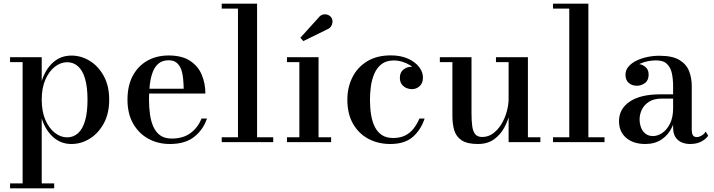

<svg xmlns="http://www.w3.org/2000/svg" viewBox="-20 -770 3868 1040"><path d="M34.5 250V223.5H102.5V-433.5H34.5V-460H206V-331Q225.5 -394 267.2 -431.5Q309 -469 367 -469Q419.5 -469 466 -440.5Q512.5 -412 542 -358.5Q571.5 -305 571.5 -230Q571.5 -155 542 -101.2Q512.5 -47.5 466 -18.8Q419.5 10 367 10Q309 10 267.2 -28Q225.5 -66 206 -128.5V223.5H273.5V250ZM343.5 -26Q378 -26 403 -48.8Q428 -71.5 441 -116.8Q454 -162 454 -230Q454 -298 441 -343Q428 -388 403 -410.5Q378 -433 343.5 -433Q309 -433 277.5 -408.8Q246 -384.5 226 -339.2Q206 -294 206 -230Q206 -166 226 -120.2Q246 -74.5 277.5 -50.2Q309 -26 343.5 -26Z M900 10Q835.5 10 783.5 -18.5Q731.5 -47 701 -100.8Q670.5 -154.5 670.5 -230Q670.5 -305.5 699 -359Q727.5 -412.5 777.8 -441Q828 -469.5 893.5 -469.5Q965.5 -469.5 1009.2 -440.8Q1053 -412 1072.8 -365Q1092.5 -318 1092.5 -263.5H738V-289.5H975Q974.5 -314.5 972.2 -341.5Q970 -368.5 962.2 -391.5Q954.5 -414.5 938.2 -429Q922 -443.5 893.5 -443.5Q861 -443.5 840.2 -427Q819.5 -410.5 808 -381.2Q796.5 -352 791.8 -314Q787 -276 787 -233Q787 -188.5 792.5 -149.8Q798 -111 811.8 -81.5Q825.5 -52 849.2 -35.8Q873 -19.5 910 -19.5Q972.5 -19.5 1012.8 -49.8Q1053 -80 1071.5 -128H1101Q1081.5 -68.5 1032.5 -29.2Q983.5 10 900 10Z M1372.5 -750V-26.5H1460V0H1181V-26.5H1269V-723.5H1181V-750Z M1705.5 -460V-26.5H1773.5V0H1534.5V-26.5H1601.5V-433.5H1534.5V-460ZM1623 -547.5 1607 -565.5 1706 -675Q1717.5 -689.5 1731.5 -691.8Q1745.5 -694 1757.8 -688.8Q1770 -683.5 1775.5 -673.5Q1782 -663.5 1781 -650.5Q1780 -637.5 1773 -627Q1766 -616.5 1753.5 -611.5Z M2094 10Q2028 10 1975.5 -18Q1923 -46 1892.2 -99.5Q1861.5 -153 1861.5 -230Q1861.5 -297 1888.8 -351.2Q1916 -405.5 1968.5 -437.8Q2021 -470 2097 -470Q2150.5 -470 2189.5 -452.5Q2228.5 -435 2249.8 -407.5Q2271 -380 2271 -350Q2271 -320 2253.2 -303.5Q2235.5 -287 2210 -287Q2196 -287 2181 -293.5Q2166 -300 2156 -313.5Q2146 -327 2146 -349Q2146 -378 2165.2 -393.2Q2184.5 -408.5 2210 -408.5Q2234 -408.5 2252 -393.8Q2270 -379 2270 -350H2244Q2244 -370.5 2232.2 -387.5Q2220.5 -404.5 2201 -416.8Q2181.5 -429 2158.5 -435.8Q2135.5 -442.5 2113 -442.5Q2072.5 -442.5 2047 -422.8Q2021.5 -403 2007.8 -371.2Q1994 -339.5 1989 -302.5Q1984 -265.5 1984 -230Q1984 -187 1990 -149.2Q1996 -111.5 2010 -83.2Q2024 -55 2048.2 -38.8Q2072.5 -22.5 2109 -22.5Q2147.5 -22.5 2174.5 -36Q2201.5 -49.5 2220.2 -73.5Q2239 -97.5 2252 -128H2280Q2260.5 -68 2216.8 -29Q2173 10 2094 10Z M2568.5 10Q2511 10 2481 -9.8Q2451 -29.5 2440.8 -63.5Q2430.5 -97.5 2430.5 -141V-433.5H2362.5V-460H2534V-157Q2534 -115 2538 -86.2Q2542 -57.5 2554.5 -42.8Q2567 -28 2592 -28Q2625 -28 2651.5 -47.8Q2678 -67.5 2696.8 -99Q2715.5 -130.5 2725.2 -166.8Q2735 -203 2735 -235.5L2751 -237Q2751 -203.5 2742 -161.2Q2733 -119 2712.2 -80Q2691.5 -41 2656.2 -15.5Q2621 10 2568.5 10ZM2735 0V-433.5H2666.5V-460H2839.5V-26.5H2907V0Z M3167 -750V-26.5H3254.5V0H2975.5V-26.5H3063.5V-723.5H2975.5V-750Z M3718 10Q3692.5 10 3671.5 0.8Q3650.5 -8.5 3638.2 -28Q3626 -47.5 3626 -78.5V-304.5Q3626 -340.5 3619.5 -372Q3613 -403.5 3593.2 -423.2Q3573.5 -443 3533.5 -443Q3513.5 -443 3490.5 -438.8Q3467.5 -434.5 3447.2 -425.2Q3427 -416 3414 -401Q3401 -386 3401 -364.5H3369Q3369 -391.5 3387.8 -407.8Q3406.5 -424 3429.5 -424Q3454.5 -424 3474 -409Q3493.5 -394 3493.5 -366.5Q3493.5 -335 3473.5 -320.2Q3453.5 -305.5 3429.5 -305.5Q3403.5 -305.5 3385.8 -320.8Q3368 -336 3368 -364.5Q3368 -389.5 3383.8 -408.5Q3399.5 -427.5 3426 -440.8Q3452.5 -454 3485.2 -461Q3518 -468 3552 -468Q3623 -468 3660.8 -444.8Q3698.5 -421.5 3712.8 -384.2Q3727 -347 3727 -304.5V-65.5Q3727 -49.5 3732.5 -38.5Q3738 -27.5 3755.5 -27.5Q3766.5 -27.5 3780.8 -35.8Q3795 -44 3802.5 -57.5L3816 -34.5Q3802.5 -15.5 3777.8 -2.8Q3753 10 3718 10ZM3475.5 10Q3410.5 10 3371.8 -23.2Q3333 -56.5 3333 -113.5Q3333 -180.5 3391.2 -219.8Q3449.5 -259 3556 -259H3672.5V-236H3564.5Q3522.5 -236 3496 -219.2Q3469.5 -202.5 3457 -176.8Q3444.5 -151 3444.5 -124Q3444.5 -99.5 3452.5 -78.8Q3460.5 -58 3476.8 -45.5Q3493 -33 3517 -33Q3542.5 -33 3567.5 -50Q3592.5 -67 3609.2 -100.5Q3626 -134 3626 -183.5H3641.5Q3641.5 -126.5 3621 -82.8Q3600.5 -39 3563.5 -14.5Q3526.5 10 3475.5 10Z"/></svg>

Font: Bodoni Moda 9pt Medium
Style: Regular
Weight: 500
Designer: Owen Earl
Foundry: indestructible type
Version: Version 2.005